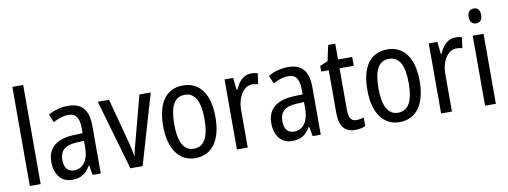

<svg xmlns="http://www.w3.org/2000/svg" viewBox="-62 -1100 3840 1450"><g transform="rotate(-10 1858.0 -375.0)"><path d="M154 0V-760H71V0Z M460 -546C403 -546 350 -531 307 -505L333 -443C373 -465 411 -478 449 -478C506 -478 533 -443 533 -359V-324L463 -321C331 -316 262 -256 262 -150C262 -58 309 10 396 10C463 10 503 -18 536 -75H539L553 0H615V-363C615 -483 569 -546 460 -546ZM476 -262 533 -265V-213C533 -113 488 -58 422 -58C376 -58 347 -87 347 -151C347 -220 384 -258 476 -262Z M842 0H936L1093 -537H1006L918 -204C906 -160 894 -115 891 -89H887C881 -129 869 -177 858 -219L773 -537H687Z M1542 -269C1542 -450 1466 -547 1342 -547C1209 -547 1141 -446 1141 -269C1141 -98 1214 10 1340 10C1473 10 1542 -99 1542 -269ZM1226 -269C1226 -404 1261 -475 1342 -475C1421 -475 1458 -404 1458 -269C1458 -134 1421 -62 1342 -62C1262 -62 1226 -135 1226 -269Z M1863 -547C1807 -547 1766 -504 1740 -443H1735L1725 -537H1659V0H1742V-282C1741 -388 1792 -464 1857 -464C1873 -464 1889 -462 1902 -457L1914 -540C1897 -545 1879 -547 1863 -547Z M2147 -546C2090 -546 2037 -531 1994 -505L2020 -443C2060 -465 2098 -478 2136 -478C2193 -478 2220 -443 2220 -359V-324L2150 -321C2018 -316 1949 -256 1949 -150C1949 -58 1996 10 2083 10C2150 10 2190 -18 2223 -75H2226L2240 0H2302V-363C2302 -483 2256 -546 2147 -546ZM2163 -262 2220 -265V-213C2220 -113 2175 -58 2109 -58C2063 -58 2034 -87 2034 -151C2034 -220 2071 -258 2163 -262Z M2588 -62C2546 -62 2529 -90 2529 -148V-469H2638V-537H2529V-658H2475L2449 -538L2388 -512V-469H2446V-140C2446 -34 2490 10 2565 10C2595 10 2624 4 2644 -6V-72C2628 -66 2607 -62 2588 -62Z M3108 -269C3108 -450 3032 -547 2908 -547C2775 -547 2707 -446 2707 -269C2707 -98 2780 10 2906 10C3039 10 3108 -99 3108 -269ZM2792 -269C2792 -404 2827 -475 2908 -475C2987 -475 3024 -404 3024 -269C3024 -134 2987 -62 2908 -62C2828 -62 2792 -135 2792 -269Z M3429 -547C3373 -547 3332 -504 3306 -443H3301L3291 -537H3225V0H3308V-282C3307 -388 3358 -464 3423 -464C3439 -464 3455 -462 3468 -457L3480 -540C3463 -545 3445 -547 3429 -547Z M3605 -738C3575 -738 3556 -719 3556 -681C3556 -644 3575 -624 3605 -624C3634 -624 3652 -644 3652 -681C3652 -719 3635 -738 3605 -738ZM3645 -537H3562V0H3645Z"/></g></svg>

Font: Noto Sans Gurmukhi UI Condensed
Style: Regular
Weight: 400
Width: 3
Designer: Jelle Bosma - Monotype Design Team
Foundry: Monotype Imaging Inc.
Version: Version 2.004